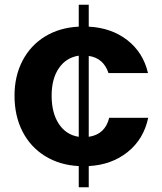

<svg xmlns="http://www.w3.org/2000/svg" viewBox="-20 -687 680 807"><path d="M603 -192Q584 -102 516.5 -48Q449 6 353 11V100H311V11Q231 7 169.5 -31Q108 -69 74.5 -134.5Q41 -200 41 -285Q41 -367 74.5 -431.5Q108 -496 169 -533.5Q230 -571 311 -575V-667H353V-575Q449 -570 515.5 -518Q582 -466 602 -380H436Q415 -443 353 -452V-112Q422 -122 439 -192ZM311 -112V-453Q258 -445 227.5 -400.5Q197 -356 197 -285Q197 -212 227.5 -166Q258 -120 311 -112Z"/></svg>

Font: Open Sauce One ExtraBold
Style: Regular
Weight: 800
Designer: Alfredo Marco Pradil
Foundry: Creative Sauce Fz LLC
Version: Version 1.477